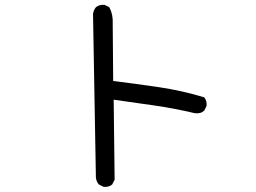

<svg xmlns="http://www.w3.org/2000/svg" viewBox="-20 -719 1040 781"><path d="M401.4 41 381.8 31.2Q372.1 19.5 370.1 3.9L358.4 -662.1Q360.4 -677.7 370.1 -689.5Q383.8 -701.2 405.3 -699.2L424.8 -689.5Q440.4 -660.2 438.5 -623L440.4 -389.6Q534.2 -377.9 627 -364.3Q719.7 -350.6 810.5 -323.2Q822.3 -309.6 820.3 -288.1L810.5 -268.6Q794.9 -254.9 771.5 -258.8Q688.5 -278.3 607.4 -290Q526.4 -301.8 442.4 -313.5L446.3 11.7L436.5 31.2Q422.9 43 401.4 41Z"/></svg>

Font: JasonHandwriting2
Style: Regular
Weight: 400
Version: Version 1.05.10